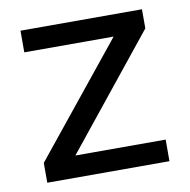

<svg xmlns="http://www.w3.org/2000/svg" viewBox="-64 -578 634 641"><g transform="rotate(-10 253.0 -257.5)"><path d="M46 -67.2 348.8 -442H46V-515.4H457.8V-450.6L154.2 -73.2H460.2V0H46Z"/></g></svg>

Font: 寒蝉端黑体 Light
Style: Regular
Weight: 300
Designer: ChillDuanSans {Warren2060}; 
Source Han Sans {Ryoko NISHIZUKA 西塚涼子 (kana, bopomofo & ideographs); Paul D. Hunt (Latin, G
Foundry: ChillType&Adobe
Version: Version 1.300;Glyphs 3.3 (3306)